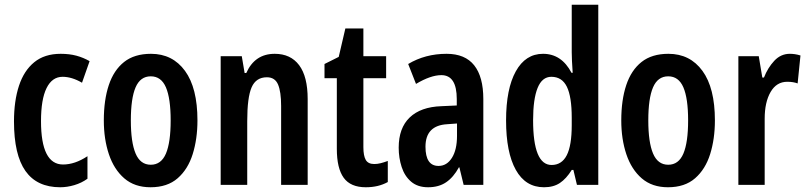

<svg xmlns="http://www.w3.org/2000/svg" viewBox="-20 -780 3406 810"><path d="M234 10Q136 10 87.5 -58.5Q39 -127 39 -268Q39 -354 60 -418Q81 -482 124.5 -517.5Q168 -553 236 -553Q273 -553 302.5 -545Q332 -537 358 -522L326 -431Q283 -456 244 -456Q200 -456 176.5 -408.5Q153 -361 153 -269Q153 -86 246 -86Q296 -86 349 -121V-26Q324 -8 293.5 1Q263 10 234 10Z M813 -272Q813 -194 793 -130Q773 -66 729.5 -28Q686 10 615 10Q548 10 504.5 -27.5Q461 -65 439.5 -129Q418 -193 418 -272Q418 -358 439 -421Q460 -484 503.5 -518.5Q547 -553 617 -553Q708 -553 760.5 -481Q813 -409 813 -272ZM532 -272Q532 -180 552 -132.5Q572 -85 616 -85Q660 -85 680 -132Q700 -179 700 -272Q700 -365 680 -411.5Q660 -458 616 -458Q572 -458 552 -411.5Q532 -365 532 -272Z M1139 -553Q1206 -553 1242 -505Q1278 -457 1278 -362V0H1166V-333Q1166 -393 1153 -423.5Q1140 -454 1106 -454Q1060 -454 1041.5 -411.5Q1023 -369 1023 -269V0H911V-543H1000L1012 -472H1019Q1055 -553 1139 -553Z M1559 -88Q1572 -88 1586 -91.5Q1600 -95 1616 -101V-12Q1596 -1 1573 4.5Q1550 10 1523 10Q1459 10 1430 -30Q1401 -70 1401 -152V-450H1349V-510L1409 -540L1437 -660H1513V-543H1609V-450H1513V-159Q1513 -123 1523 -105.5Q1533 -88 1559 -88Z M1864 -553Q1942 -553 1980.5 -504.5Q2019 -456 2019 -362V0H1936L1918 -74H1916Q1893 -32 1862 -11Q1831 10 1786 10Q1742 10 1714.5 -13.5Q1687 -37 1674.5 -75.5Q1662 -114 1662 -157Q1662 -240 1708.5 -284.5Q1755 -329 1842 -332L1907 -335V-362Q1907 -463 1842 -463Q1797 -463 1735 -426L1702 -510Q1774 -553 1864 -553ZM1867 -256Q1775 -251 1775 -161Q1775 -80 1830 -80Q1865 -80 1886.5 -114Q1908 -148 1908 -207V-259Z M2275 10Q2197 10 2156 -63.5Q2115 -137 2115 -272Q2115 -405 2156 -479Q2197 -553 2271 -553Q2349 -553 2391 -473H2396Q2394 -502 2393 -523Q2392 -544 2392 -559V-760H2504V0H2414L2399 -63H2392Q2369 -26 2342 -8Q2315 10 2275 10ZM2307 -84Q2350 -84 2371 -125Q2392 -166 2392 -252V-283Q2392 -372 2371.5 -414Q2351 -456 2306 -456Q2267 -456 2248 -409Q2229 -362 2229 -273Q2229 -84 2307 -84Z M2996 -272Q2996 -194 2976 -130Q2956 -66 2912.5 -28Q2869 10 2798 10Q2731 10 2687.5 -27.5Q2644 -65 2622.5 -129Q2601 -193 2601 -272Q2601 -358 2622 -421Q2643 -484 2686.5 -518.5Q2730 -553 2800 -553Q2891 -553 2943.5 -481Q2996 -409 2996 -272ZM2715 -272Q2715 -180 2735 -132.5Q2755 -85 2799 -85Q2843 -85 2863 -132Q2883 -179 2883 -272Q2883 -365 2863 -411.5Q2843 -458 2799 -458Q2755 -458 2735 -411.5Q2715 -365 2715 -272Z M3312 -553Q3322 -553 3333 -551.5Q3344 -550 3357 -546L3345 -428Q3327 -435 3301 -435Q3256 -435 3231 -392Q3206 -349 3206 -279V0H3095V-543H3181L3196 -453H3203Q3219 -494 3246.5 -523.5Q3274 -553 3312 -553Z"/></svg>

Font: Noto Sans Lao UI ExtCond SemBd
Style: Regular
Weight: 600
Width: 2
Designer: Monotype Design Team
Foundry: Monotype Imaging Inc.
Version: Version 2.000; ttfautohint (v1.8.4.7-5d5b)